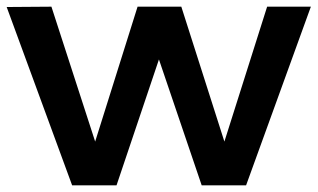

<svg xmlns="http://www.w3.org/2000/svg" viewBox="-21 -555 951 575"><path d="M-1 -534 195 0H328L455 -377L583 0H716L910 -535H779L651 -131L522 -535H391L264 -131L133 -535Z"/></svg>

Font: Argentum Sans Medium
Style: Regular
Weight: 500
Designer: Julieta Ulanovsky
Foundry: Julieta Ulanovsky
Version: Version 5.001;January 29, 2019;FontCreator 11.5.0.2425 64-bi